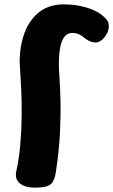

<svg xmlns="http://www.w3.org/2000/svg" viewBox="-20 -847 519 881"><path d="M459 -768Q469 -759 474 -750.5Q479 -742 479 -725Q479 -708 469.5 -691Q460 -674 446.5 -663Q433 -652 419 -652Q409 -652 395.5 -656.5Q382 -661 360 -679Q350 -687 338 -691.5Q326 -696 312 -696Q292 -696 278 -681Q264 -666 257 -633.5Q250 -601 250 -548Q250 -530 253 -488Q256 -446 257.5 -382.5Q259 -319 255 -236.5Q251 -154 236 -56Q231 -19 213.5 -2.5Q196 14 140 14Q95 14 71 -5.5Q47 -25 55 -62Q68 -122 73.5 -188Q79 -254 79.5 -317.5Q80 -381 77.5 -434Q75 -487 72.5 -522.5Q70 -558 70 -566Q71 -638 93 -697Q115 -756 160 -791.5Q205 -827 273 -827Q328 -827 378.5 -812Q429 -797 459 -768Z"/></svg>

Font: Playpen Sans ExtraBold
Style: Regular
Weight: 800
Designer: Laura Meseguer, Veronika Burian, José Scaglione
Foundry: TypeTogether
Version: Version 1.001